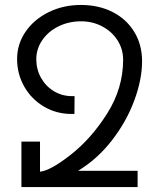

<svg xmlns="http://www.w3.org/2000/svg" viewBox="-20 -755 640 775"><path d="M66.5 -183.5H141.5V-62Q183.5 -66 266 -130.8Q348.5 -195.5 412.8 -297.2Q477 -399 477 -514Q477 -556.5 454.5 -592Q432 -627.5 393 -648.2Q354 -669 307.5 -669Q257.5 -669 216 -648.5Q174.5 -628 150.5 -592.8Q126.5 -557.5 126.5 -516Q126.5 -475 145.5 -441Q164.5 -407 197.5 -387Q230.5 -367 270 -367H281L280.5 -295H269Q208 -295 157.8 -324.5Q107.5 -354 78.2 -405Q49 -456 49 -517Q49 -577 83.2 -627Q117.5 -677 176.5 -706Q235.5 -735 306.5 -735Q378.5 -735 434.5 -706.5Q490.5 -678 522 -626.2Q553.5 -574.5 553.5 -508Q553.5 -434.5 522.2 -349.8Q491 -265 432.2 -189Q373.5 -113 295 -65.5H535.5V0H66.5Z"/></svg>

Font: JuliaMono Light
Style: Regular
Weight: 300
Monospace: yes
Designer: cormullion
Foundry: corm
Version: Version 0.054; ttfautohint (v1.8.4)